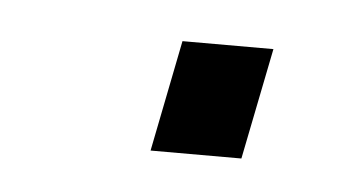

<svg xmlns="http://www.w3.org/2000/svg" viewBox="-25 -425 284 151"><g transform="rotate(5 117.0 -349.0)"><path d="M168.9 -304.7H97.2L114.7 -392.6H186.5Z"/></g></svg>

Font: Franko
Style: Light Italic
Weight: 300
Designer: Google
Version: Version 1.200310; 2013